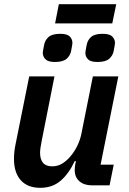

<svg xmlns="http://www.w3.org/2000/svg" viewBox="-20 -888 616 920"><path d="M120 -522H241L179 -209Q176 -194 174 -180Q172 -166 172 -156Q172 -125 186 -108Q200 -91 230 -91Q256 -91 277 -103.5Q298 -116 316 -137Q336 -160 350 -188.5Q364 -217 370 -247L425 -522H547L462 -99H525L505 0H419Q383 0 360.5 -19.5Q338 -39 338 -73Q338 -80 339 -88.5Q340 -97 341 -103L344 -116H338Q310 -56 270.5 -22Q231 12 173 12Q112 12 79.5 -24.5Q47 -61 47 -126Q47 -144 49 -162Q51 -180 55 -199ZM244 -776 262 -868H537L518 -776ZM243 -591Q211 -591 198 -604Q185 -617 185 -635Q185 -639 186.5 -646.5Q188 -654 191 -671Q195 -695 212.5 -710.5Q230 -726 269 -726Q302 -726 314.5 -713Q327 -700 327 -682Q327 -678 325.5 -670Q324 -662 321 -645Q317 -622 299.5 -606.5Q282 -591 243 -591ZM447 -591Q414 -591 401.5 -604Q389 -617 389 -635Q389 -639 390.5 -646.5Q392 -654 395 -671Q399 -695 416 -710.5Q433 -726 472 -726Q505 -726 518 -713Q531 -700 531 -682Q531 -678 529.5 -670Q528 -662 525 -645Q521 -622 503.5 -606.5Q486 -591 447 -591Z"/></svg>

Font: IBM Plex Sans SemiBold
Style: Italic
Weight: 600
Italic angle: -11.31°
Designer: Mike Abbink, Paul van der Laan, Pieter van Rosmalen
Foundry: Bold Monday
Version: Version 3.201